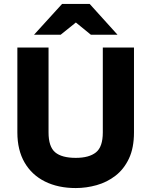

<svg xmlns="http://www.w3.org/2000/svg" viewBox="-20 -941 767 973"><path d="M364 12Q274.5 12 207.8 -21.2Q141 -54.5 104.5 -117.5Q68 -180.5 68 -270V-700H226V-270Q226 -197.5 259.5 -169.2Q293 -141 364 -141Q431.5 -141 466.2 -168.8Q501 -196.5 501 -270V-700H659V-270Q659 -191.5 633.5 -137.5Q608 -83.5 565.2 -50.5Q522.5 -17.5 470 -2.8Q417.5 12 364 12ZM152.5 -765 294.5 -921H434.5L575.5 -765H440.5L364.5 -827L287.5 -765Z"/></svg>

Font: Overpass Black
Style: Regular
Weight: 900
Designer: Delve Withrington, Dave Bailey, Thomas Jockin
Foundry: Delve Fonts LLC
Version: Version 4.000; ttfautohint (v1.8.3)